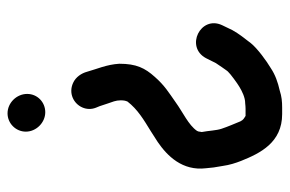

<svg xmlns="http://www.w3.org/2000/svg" viewBox="-150 -602 768 509"><g transform="rotate(90 234.5 -348.0)"><path d="M229.5 -35.5C229.5 -7.6 253.1 16.5 281 16.5C307.6 16.5 329.5 -5.4 329.5 -32C329.5 -59.5 305.6 -83.5 278 -83.5C251.3 -83.5 229.5 -62.6 229.5 -35.5ZM269 -614.5H287.8C295 -609.8 297.8 -609.1 302.1 -601C309.3 -583.1 315.8 -569 321.9 -550.6C326.6 -536.4 326.9 -517.1 330.5 -498.3C330.4 -497.4 329.9 -494.6 329.5 -492.9V-492C329.5 -491 329.4 -489.9 327.5 -485.8C311.9 -463.1 278 -448.3 251.6 -429.1C225.4 -410.7 207.1 -399.8 184.4 -374C160.7 -347.6 149.5 -324.7 149.5 -280V-279.8L149.5 -279.6C151.5 -246.2 163.8 -219.5 170.8 -194C174.7 -179.8 184.4 -164.4 200.4 -157.2C228.2 -144.6 255.3 -159.1 265.2 -181.4C270.1 -192.3 271 -205.3 266 -217.8L262 -227.6L255.1 -248.4C250.8 -261.4 246.5 -270.1 246.5 -283C246.5 -291.4 247.1 -294.6 249.6 -301.3C270.6 -328.5 297.2 -344.1 329 -363.7L357.2 -381.8C393.5 -406.7 434.3 -446.9 426.5 -509.8L424.4 -530L420.4 -554.1C417.9 -572 412.8 -588.1 407 -602.8C386.7 -653.4 358.4 -711.5 283 -711.5H266C249.6 -711.5 236.2 -710.2 221 -705.2C198.3 -700.1 178.8 -693.2 161 -681.3C141.9 -669.9 109.7 -646.6 95.1 -628.7C82.9 -612.8 69.6 -596.5 60.3 -579.4L47.2 -552.2C20.6 -495.2 104.8 -453.6 134.7 -509.6L147.7 -535.6C147.9 -536.1 169.9 -568.8 170.7 -568.1C175.9 -574.2 202.5 -593.4 209.8 -597.6C222 -605.1 238.9 -613.5 254 -613.5H254.5C259.6 -614.1 264.6 -614.5 269 -614.5Z"/></g></svg>

Font: HoneyBee
Style: Blk
Weight: 700
Foundry: Cannot Into Space Fonts
Version: Version 0.89